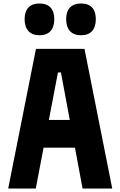

<svg xmlns="http://www.w3.org/2000/svg" viewBox="-20 -1080 690 1100"><path d="M27 0 186 -800H464L623 0H453L329 -665H312L185 0ZM146 -234V-393H503V-234ZM206 -878Q165 -878 143 -902Q121 -926 121 -970Q121 -1014 143 -1037Q165 -1060 206 -1060Q248 -1060 269.5 -1037Q291 -1014 291 -970Q291 -926 269.5 -902Q248 -878 206 -878ZM444 -878Q403 -878 381 -902Q359 -926 359 -970Q359 -1014 381 -1037Q403 -1060 444 -1060Q486 -1060 507.5 -1037Q529 -1014 529 -970Q529 -926 507.5 -902Q486 -878 444 -878Z"/></svg>

Font: Martian Mono SemiCondensed
Style: Bold
Weight: 700
Width: 4
Designer: Roman Shamin
Foundry: Evil Martians
Version: Version 1.000